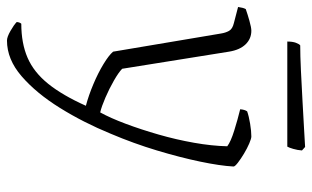

<svg xmlns="http://www.w3.org/2000/svg" viewBox="-192 -502 894 550"><g transform="rotate(90 255.0 -227.0)"><path d="M96 200Q86 200 68.5 190Q51 180 43 172Q44 163 48 159Q104 159 145.5 141Q187 123 220 82Q253 41 283 -26Q253 -34 221 -47.5Q189 -61 163.5 -76.5Q138 -92 128 -104L76 -413Q74 -426 68.5 -436Q63 -446 46 -450L0 -462Q2 -477 6 -484Q20 -489 39.5 -494.5Q59 -500 68 -500Q91 -500 107 -483.5Q123 -467 128 -436L177 -130Q187 -120 210.5 -106.5Q234 -93 259.5 -82Q285 -71 302 -67Q318 -96 334.5 -140Q351 -184 365.5 -234.5Q380 -285 389 -336Q398 -387 399 -431Q386 -441 354 -451Q322 -461 293 -468Q294 -481 299 -488Q313 -493 334.5 -496.5Q356 -500 371 -500Q377 -500 391 -494Q405 -488 420 -479Q435 -470 446 -461.5Q457 -453 457 -449Q455 -411 443 -353.5Q431 -296 411 -229.5Q391 -163 363 -97Q331 -19 289 48.5Q247 116 198.5 158Q150 200 96 200ZM99 -603Q99 -618 102.5 -627.5Q106 -637 110 -640Q139 -640 181.5 -642Q224 -644 268.5 -646.5Q313 -649 349 -651Q385 -653 401 -654L411 -645Q410 -632 406.5 -620Q403 -608 400 -603Z"/></g></svg>

Font: Texturina 72pt Thin
Style: Regular
Weight: 100
Designer: Guillermo Torres Carreño
Foundry: Omnibus-Type
Version: Version 1.002; ttfautohint (v1.8.3)